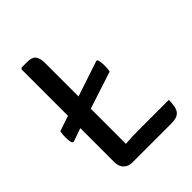

<svg xmlns="http://www.w3.org/2000/svg" viewBox="-196 -797 908 908"><g transform="rotate(-45 258.0 -343.0)"><path d="M488.5 -86.5Q488.5 -35.5 472.8 -17.2Q457 1 421 1H156Q131 1 114.5 -15.2Q98 -31.5 98 -62V-288L29.5 -264L22.5 -268Q17.5 -283.5 17.2 -305Q17 -326.5 21 -344.5L98 -370.5V-681L104.5 -687H143Q174 -687 186 -671.5Q198 -656 198 -623V-400L377 -459.5L384 -456Q388.5 -440 388.8 -418.8Q389 -397.5 385.5 -379L198 -318V-83Q221.5 -85 244 -85.8Q266.5 -86.5 286.5 -86.5Z"/></g></svg>

Font: Signika Negative SC
Style: Regular
Weight: 400
Designer: Anna Giedryś
Foundry: Anna Giedryś
Version: Version 2.000; ttfautohint (v1.8.3) -l 8 -r 50 -G 200 -x 9 -